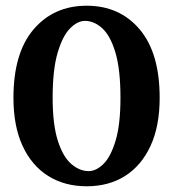

<svg xmlns="http://www.w3.org/2000/svg" viewBox="-20 -645 605 671"><path d="M283 -625Q398 -625 468 -542.5Q538 -460 538 -303Q538 -204 506 -135Q474 -66 417 -30Q360 6 283 6Q206 6 148.5 -30Q91 -66 59 -135Q27 -204 27 -303Q27 -460 97.5 -542.5Q168 -625 283 -625ZM277 -572Q251 -572 225 -546Q199 -520 181.5 -461Q164 -402 164 -303Q164 -210 182 -153.5Q200 -97 229 -72Q258 -47 290 -47Q316 -47 341.5 -72Q367 -97 384 -153.5Q401 -210 401 -303Q401 -402 383.5 -461Q366 -520 337.5 -546Q309 -572 277 -572Z"/></svg>

Font: Alkalami
Style: Regular
Weight: 400
Designer: Becca Hirsbrunner Spalinger
Foundry: SIL International
Version: Version 2.000